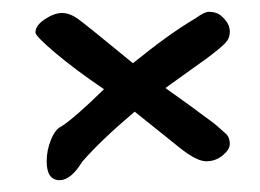

<svg xmlns="http://www.w3.org/2000/svg" viewBox="-20 -522 440 325"><path d="M284 -272Q245 -303 208 -333Q150 -284 119 -248Q100 -217 81 -217Q59 -217 59 -249Q59 -268 66.5 -286Q74 -304 84 -308Q107 -323 156 -371Q106 -405 73 -433Q40 -461 40 -467Q40 -479 56 -489.5Q72 -500 85 -500Q98 -500 112 -490Q126 -480 205 -415Q268 -466 311 -491Q326 -502 333.5 -502Q341 -502 347.5 -499.5Q354 -497 361.5 -488Q369 -479 369 -469Q369 -459 364.5 -453Q360 -447 349 -438Q338 -429 327 -421Q316 -413 295.5 -398.5Q275 -384 260 -373Q271 -365 284.5 -355.5Q298 -346 306 -340Q314 -334 323.5 -327Q333 -320 338.5 -316Q344 -312 349.5 -307Q355 -302 358 -299.5Q361 -297 364 -294Q369 -288 369 -278.5Q369 -269 357 -259Q345 -249 329 -249Q313 -249 284 -272Z"/></svg>

Font: Ma Shan Zheng
Style: Regular
Weight: 400
Designer: ZhongQi
Foundry: ZhongQi
Version: Version 2.001